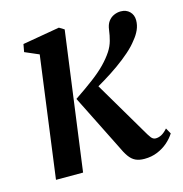

<svg xmlns="http://www.w3.org/2000/svg" viewBox="-88 -631 688 722"><g transform="rotate(-15 256.0 -270.0)"><path d="M45.5 0 108.5 -471.5 54 -495 59.5 -525 204 -550 223.5 -538 151 0ZM388 10Q367 10 353 3.2Q339 -3.5 328 -19Q317 -34.5 305 -61L198.5 -274Q241.5 -303 272 -326Q302.5 -349 323.2 -370.2Q344 -391.5 358.5 -413.5Q370.5 -432 376 -452Q381.5 -472 384 -492Q386.5 -513 395.5 -525.2Q404.5 -537.5 417.5 -543.2Q430.5 -549 444 -549Q465.5 -549 478.8 -535.8Q492 -522.5 492 -502Q492 -482.5 484 -464.8Q476 -447 462.5 -431Q448 -411.5 425.2 -391.5Q402.5 -371.5 375 -352Q347.5 -332.5 317.8 -314.5Q288 -296.5 259 -280.5L281.5 -314L409.5 -97Q424 -71.5 431.2 -62.5Q438.5 -53.5 448.5 -53.5Q459.5 -53.5 470.8 -59.2Q482 -65 495 -79.5L507.5 -57Q496.5 -39.5 479 -24.2Q461.5 -9 438.5 0.5Q415.5 10 388 10Z"/></g></svg>

Font: Merriweather 60pt Medium
Style: Italic
Weight: 500
Italic angle: -7.8°
Version: Version 2.101